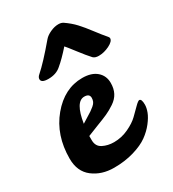

<svg xmlns="http://www.w3.org/2000/svg" viewBox="-190 -886 894 995"><g transform="rotate(-30 257.0 -388.5)"><path d="M263 -109Q308 -109 349.5 -128.5Q391 -148 414.5 -171Q438 -194 457.5 -213.5Q477 -233 484 -233Q498 -233 498 -198Q498 -179 489 -155Q480 -131 457.5 -102Q435 -73 402.5 -49.5Q370 -26 316 -10Q262 6 197 6Q123 6 71.5 -33.5Q20 -73 20 -150Q20 -290 99 -385Q178 -480 285 -480Q340 -480 370.5 -453.5Q401 -427 401 -384Q401 -350 388 -325Q375 -300 348 -282Q321 -264 296.5 -253Q272 -242 231 -226.5Q190 -211 167 -201V-176Q167 -139 196.5 -124Q226 -109 263 -109ZM208 -589Q179 -563 132 -563Q90 -563 90 -585Q90 -597 103 -608Q149 -648 231 -745Q244 -760 269 -771.5Q294 -783 317 -783Q334 -783 345 -776Q380 -752 404.5 -725.5Q429 -699 458 -660.5Q487 -622 508 -598Q514 -592 514 -586Q514 -568 482 -552Q450 -536 418 -536Q396 -536 385 -547Q362 -572 331.5 -612Q301 -652 287 -668Q242 -617 208 -589ZM246 -391Q193 -391 174 -270Q186 -278 206 -290Q226 -302 235.5 -308.5Q245 -315 256.5 -324.5Q268 -334 272.5 -344Q277 -354 277 -366Q277 -391 246 -391Z"/></g></svg>

Font: LeckerliOne
Style: Regular
Weight: 400
Designer: Gesine Todt
Foundry: Gesine Todt
Version: Version 1.000